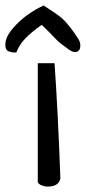

<svg xmlns="http://www.w3.org/2000/svg" viewBox="-86 -691 315 705"><path d="M114.3 -459Q127 -276.4 135.7 -36.1Q129.9 -5.9 88.9 -5.9Q78.1 -5.9 66.9 -10.3Q55.7 -14.6 52.7 -22.5V-459ZM-27.3 -599.6Q13.7 -642.6 74.2 -670.9Q124 -638.7 140.6 -625Q168 -600.6 203.1 -545.9Q209 -534.2 209 -523.9Q209 -513.7 205.1 -507.8Q194.3 -492.2 169.9 -506.8Q133.8 -533.2 127.4 -539.1Q121.1 -544.9 109.4 -557.6Q97.7 -570.3 67.4 -599.6Q7.8 -558.6 -13.7 -523.4Q-20.5 -511.7 -26.4 -498Q-43.9 -498 -55.2 -502.9Q-66.4 -507.8 -66.4 -526.4Q-66.4 -544.9 -56.2 -562.5Q-45.9 -580.1 -27.3 -599.6Z"/></svg>

Font: Architects Daughter
Style: Regular
Weight: 400
Designer: Kimberly Geswein
Foundry: Kimberly Geswein
Version: Version 1.003 2010